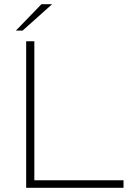

<svg xmlns="http://www.w3.org/2000/svg" viewBox="-20 -897 640 917"><path d="M105 0V-700H144V-36H570V0ZM56 -751 178 -877H229L88 -751Z"/></svg>

Font: REM Thin
Style: Regular
Weight: 250
Designer: Octavio Pardo
Foundry: Ashler Design
Version: Version 1.005;gftools[0.9.28]